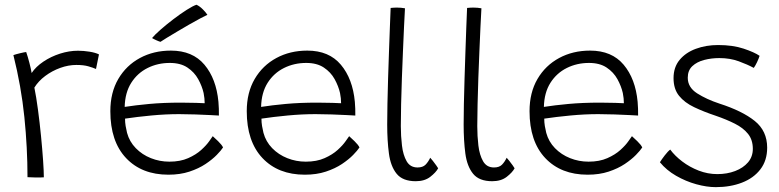

<svg xmlns="http://www.w3.org/2000/svg" viewBox="-20 -748 3285 810"><path d="M113.5 -440Q131 -466.5 163 -488Q195 -509.5 233.5 -521.8Q272 -534 309 -534Q332.5 -534 357.5 -530Q382.5 -526 397.5 -518.5L385 -457Q372.5 -462.5 352.8 -468.2Q333 -474 302 -474Q268.5 -474 234 -461.5Q199.5 -449 170.8 -427.5Q142 -406 125 -378.5Q133 -339.5 140.2 -285.2Q147.5 -231 153 -174.5Q158.5 -118 161.8 -71Q165 -24 165 0Q152.5 1 131.8 0.8Q111 0.5 96 -0.5Q96 -124.5 82.8 -254.2Q69.5 -384 36.5 -515.5Q46 -519 64.8 -523.5Q83.5 -528 90.5 -528.5Q97 -510 104 -483Q111 -456 113.5 -440Z M921 -126Q913 -113.5 894.5 -94.5Q876 -75.5 847.2 -56.2Q818.5 -37 779.2 -24Q740 -11 690.5 -11Q578 -11 511.8 -81.2Q445.5 -151.5 445.5 -279Q445.5 -357.5 479 -414.8Q512.5 -472 570.2 -503.2Q628 -534.5 701 -534.5Q792.5 -534.5 842.5 -475Q892.5 -415.5 901.5 -318.5Q904 -289.5 903.5 -260.5Q895.5 -261 867.8 -262.5Q840 -264 804 -265.2Q768 -266.5 735.5 -266.5Q680 -266.5 618.8 -260.8Q557.5 -255 507.5 -247.5Q507.5 -231.5 510 -216.5Q512.5 -201.5 516 -187.5Q526 -150.5 552.8 -123Q579.5 -95.5 616.5 -80.8Q653.5 -66 694.5 -66Q740.5 -66 773.8 -80.8Q807 -95.5 829 -115.5Q851 -135.5 862.8 -152.5Q874.5 -169.5 877.5 -173.5Q884 -168 900 -152.5Q916 -137 921 -126ZM506 -297Q550.5 -304 609.8 -309.5Q669 -315 744 -315Q782.5 -315 807.8 -314Q833 -313 843.5 -312.5Q843.5 -333 839 -355.5Q832.5 -384.5 816.2 -414Q800 -443.5 770.8 -463Q741.5 -482.5 696.5 -482.5Q645.5 -482.5 602.8 -461.2Q560 -440 533.8 -398.8Q507.5 -357.5 506 -297ZM809 -728Q823 -721.5 836 -708.2Q849 -695 855 -685.5Q846 -681.5 825.2 -670.5Q804.5 -659.5 778.8 -644.8Q753 -630 727.8 -615Q702.5 -600 683.2 -588.2Q664 -576.5 657 -571.5Q651 -573 638.8 -578.5Q626.5 -584 621.5 -587.5Q633 -601.5 657.5 -623Q682 -644.5 711.5 -667Q741 -689.5 767.8 -706.5Q794.5 -723.5 809 -728Z M1496.5 -126Q1488.5 -113.5 1470 -94.5Q1451.5 -75.5 1422.8 -56.2Q1394 -37 1354.8 -24Q1315.5 -11 1266 -11Q1153.5 -11 1087.2 -81.2Q1021 -151.5 1021 -279Q1021 -357.5 1054.5 -414.8Q1088 -472 1145.8 -503.2Q1203.5 -534.5 1276.5 -534.5Q1368 -534.5 1418 -475Q1468 -415.5 1477 -318.5Q1479.5 -289.5 1479 -260.5Q1471 -261 1443.2 -262.5Q1415.5 -264 1379.5 -265.2Q1343.5 -266.5 1311 -266.5Q1255.5 -266.5 1194.2 -260.8Q1133 -255 1083 -247.5Q1083 -231.5 1085.5 -216.5Q1088 -201.5 1091.5 -187.5Q1101.5 -150.5 1128.2 -123Q1155 -95.5 1192 -80.8Q1229 -66 1270 -66Q1316 -66 1349.2 -80.8Q1382.5 -95.5 1404.5 -115.5Q1426.5 -135.5 1438.2 -152.5Q1450 -169.5 1453 -173.5Q1459.5 -168 1475.5 -152.5Q1491.5 -137 1496.5 -126ZM1081.5 -297Q1126 -304 1185.2 -309.5Q1244.5 -315 1319.5 -315Q1358 -315 1383.2 -314Q1408.5 -313 1419 -312.5Q1419 -333 1414.5 -355.5Q1408 -384.5 1391.8 -414Q1375.5 -443.5 1346.2 -463Q1317 -482.5 1272 -482.5Q1221 -482.5 1178.2 -461.2Q1135.5 -440 1109.2 -398.8Q1083 -357.5 1081.5 -297Z M1828.5 -38Q1819 -20.5 1795.2 -2Q1771.5 16.5 1734 16.5Q1679 16.5 1653.5 -14.8Q1628 -46 1620.8 -100.2Q1613.5 -154.5 1613.5 -223Q1613.5 -259.5 1614.5 -309.8Q1615.5 -360 1617.2 -416.5Q1619 -473 1621 -528.8Q1623 -584.5 1624.8 -632.8Q1626.5 -681 1628 -714.5Q1643 -716 1654.5 -716Q1672 -716 1688.5 -713Q1686.5 -682.5 1684.5 -635.2Q1682.5 -588 1680 -532.2Q1677.5 -476.5 1675.5 -418.8Q1673.5 -361 1672.2 -308.2Q1671 -255.5 1671 -216Q1671 -174 1675.8 -134Q1680.5 -94 1695.5 -67.8Q1710.5 -41.5 1741.5 -41.5Q1763.5 -41.5 1775 -53Q1786.5 -64.5 1795 -82.5Q1798.5 -79 1806 -69.5Q1813.5 -60 1820.2 -50.5Q1827 -41 1828.5 -38Z M2151 -38Q2141.5 -20.5 2117.8 -2Q2094 16.5 2056.5 16.5Q2001.5 16.5 1976 -14.8Q1950.5 -46 1943.2 -100.2Q1936 -154.5 1936 -223Q1936 -259.5 1937 -309.8Q1938 -360 1939.8 -416.5Q1941.5 -473 1943.5 -528.8Q1945.5 -584.5 1947.2 -632.8Q1949 -681 1950.5 -714.5Q1965.5 -716 1977 -716Q1994.5 -716 2011 -713Q2009 -682.5 2007 -635.2Q2005 -588 2002.5 -532.2Q2000 -476.5 1998 -418.8Q1996 -361 1994.8 -308.2Q1993.5 -255.5 1993.5 -216Q1993.5 -174 1998.2 -134Q2003 -94 2018 -67.8Q2033 -41.5 2064 -41.5Q2086 -41.5 2097.5 -53Q2109 -64.5 2117.5 -82.5Q2121 -79 2128.5 -69.5Q2136 -60 2142.8 -50.5Q2149.5 -41 2151 -38Z M2689.5 -126Q2681.5 -113.5 2663 -94.5Q2644.5 -75.5 2615.8 -56.2Q2587 -37 2547.8 -24Q2508.5 -11 2459 -11Q2346.5 -11 2280.2 -81.2Q2214 -151.5 2214 -279Q2214 -357.5 2247.5 -414.8Q2281 -472 2338.8 -503.2Q2396.5 -534.5 2469.5 -534.5Q2561 -534.5 2611 -475Q2661 -415.5 2670 -318.5Q2672.5 -289.5 2672 -260.5Q2664 -261 2636.2 -262.5Q2608.5 -264 2572.5 -265.2Q2536.5 -266.5 2504 -266.5Q2448.5 -266.5 2387.2 -260.8Q2326 -255 2276 -247.5Q2276 -231.5 2278.5 -216.5Q2281 -201.5 2284.5 -187.5Q2294.5 -150.5 2321.2 -123Q2348 -95.5 2385 -80.8Q2422 -66 2463 -66Q2509 -66 2542.2 -80.8Q2575.5 -95.5 2597.5 -115.5Q2619.5 -135.5 2631.2 -152.5Q2643 -169.5 2646 -173.5Q2652.5 -168 2668.5 -152.5Q2684.5 -137 2689.5 -126ZM2274.5 -297Q2319 -304 2378.2 -309.5Q2437.5 -315 2512.5 -315Q2551 -315 2576.2 -314Q2601.5 -313 2612 -312.5Q2612 -333 2607.5 -355.5Q2601 -384.5 2584.8 -414Q2568.5 -443.5 2539.2 -463Q2510 -482.5 2465 -482.5Q2414 -482.5 2371.2 -461.2Q2328.5 -440 2302.2 -398.8Q2276 -357.5 2274.5 -297Z M2999.5 41.5Q2961.5 41.5 2917.2 29.2Q2873 17 2832.2 -6.5Q2791.5 -30 2764 -63.5Q2771 -75 2784.2 -92.2Q2797.5 -109.5 2807.5 -117Q2827 -90.5 2858.2 -66.8Q2889.5 -43 2927.8 -28.2Q2966 -13.5 3006 -13.5Q3047.5 -13.5 3081.5 -26.5Q3115.5 -39.5 3135.8 -63.2Q3156 -87 3156 -120Q3156 -158 3135.8 -183.2Q3115.5 -208.5 3080.2 -226.2Q3045 -244 3000 -259.5Q2949 -276.5 2908.5 -295.8Q2868 -315 2844.8 -343.8Q2821.5 -372.5 2821.5 -418.5Q2821.5 -464.5 2847.2 -495.5Q2873 -526.5 2915.8 -542.2Q2958.5 -558 3009.5 -558Q3071.5 -558 3117.2 -542.8Q3163 -527.5 3184.5 -512.5Q3181 -501 3173.8 -485.8Q3166.5 -470.5 3160 -461.5Q3133.5 -476 3096.5 -489.5Q3059.5 -503 3014.5 -503Q2981 -503 2950.5 -495Q2920 -487 2900.8 -469Q2881.5 -451 2881.5 -420Q2881.5 -379.5 2921 -354.2Q2960.5 -329 3015 -311Q3111.5 -280 3164 -237.8Q3216.5 -195.5 3216.5 -125Q3216.5 -71 3188 -33.8Q3159.5 3.5 3110.2 22.5Q3061 41.5 2999.5 41.5Z"/></svg>

Font: Grandstander ExtraLight
Style: Regular
Weight: 200
Designer: Tyler Finck
Foundry: Etcetera Type Co
Version: Version 1.200; ttfautohint (v1.8.3)